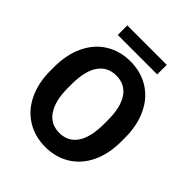

<svg xmlns="http://www.w3.org/2000/svg" viewBox="-235 -1005 1160 1160"><g transform="rotate(45 345.0 -425.0)"><path d="M647.5 -339.4Q647.5 -234.4 610.4 -155.3Q573.2 -76.2 504.2 -33.2Q435.1 9.8 345.7 9.8Q257.3 9.8 188 -32.7Q118.7 -75.2 80.6 -154.1Q42.5 -232.9 42 -335.4V-370.6Q42 -475.6 79.8 -555.4Q117.7 -635.3 186.8 -678Q255.9 -720.7 344.7 -720.7Q433.6 -720.7 502.7 -678Q571.8 -635.3 609.6 -555.4Q647.5 -475.6 647.5 -371.1ZM499 -371.6Q499 -483.4 459 -541.5Q418.9 -599.6 344.7 -599.6Q271 -599.6 231 -542.2Q190.9 -484.9 190.4 -374V-339.4Q190.4 -230.5 230.5 -170.4Q270.5 -110.4 345.7 -110.4Q419.4 -110.4 459 -168.2Q498.5 -226.1 499 -336.9ZM514.2 -778.8H177.2V-860.4H514.2Z"/></g></svg>

Font: SteelSelectRoboto
Style: Roboto-Bold
Weight: 700
Designer: Google
Version: Version 2.137; 2017